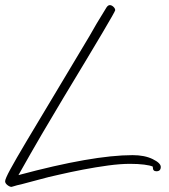

<svg xmlns="http://www.w3.org/2000/svg" viewBox="-22 -687 662 750"><path d="M23 43Q16 43 7 36Q-2 29 -2 21Q-2 12 18 -25Q38 -62 82 -136Q126 -210 197 -328L328 -547Q339 -567 355 -594Q371 -621 394 -658Q400 -667 407 -667Q414 -667 421 -660.5Q428 -654 428 -647Q428 -643 378 -558.5Q328 -474 227 -307Q189 -244 144.5 -168Q100 -92 50 -3Q340 -81 496 -81Q543 -81 574.5 -65.5Q606 -50 606 -35Q606 -18 589 -18Q575 -18 575 -33V-36Q565 -41 541 -44Q517 -47 486 -47Q448 -47 400 -40.5Q352 -34 302.5 -24.5Q253 -15 210 -5Q168 4 130.5 14.5Q93 25 61 33Q42 37 33.5 40Q25 43 23 43Z"/></svg>

Font: Oooh Baby
Style: Regular
Weight: 400
Designer: Robert E. Leuschke
Foundry: Robert E. Leuschke
Version: Version 1.011; ttfautohint (v1.8.3)